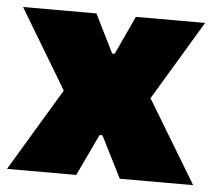

<svg xmlns="http://www.w3.org/2000/svg" viewBox="-43 -556 672 602"><g transform="rotate(5 293.0 -255.0)"><path d="M0 0 156 -260 6 -510H237L297 -389H305L361 -510H579L429 -260L586 0H355L289 -131H280L218 0Z"/></g></svg>

Font: Saira Thin Black
Style: Regular
Weight: 900
Version: Version 1.101